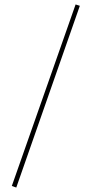

<svg xmlns="http://www.w3.org/2000/svg" viewBox="-20 -720 388 861"><path d="M33 114 319 -700 338 -694 53 121Z"/></svg>

Font: Elsie Black
Style: Regular
Weight: 900
Designer: Alejandro Inler
Foundry: Alejandro Inler
Version: 1.002